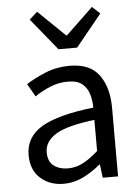

<svg xmlns="http://www.w3.org/2000/svg" viewBox="-57 -878 679 935"><g transform="rotate(-5 282.0 -410.0)"><path d="M217 13Q149 13 103.5 -27.5Q58 -68 58 -141Q58 -230 139 -277.5Q220 -325 392 -344Q392 -379 382.5 -410.5Q373 -442 349 -461.5Q325 -481 280 -481Q233 -481 191.5 -463.5Q150 -446 117 -423L81 -486Q119 -511 174.5 -534Q230 -557 295 -557Q394 -557 438.5 -496Q483 -435 483 -334V0H408L400 -65H397Q358 -32 312.5 -9.5Q267 13 217 13ZM243 -60Q283 -60 318 -78.5Q353 -97 392 -132V-284Q257 -268 202 -234Q147 -200 147 -147Q147 -101 175 -80.5Q203 -60 243 -60ZM248 -642 121 -798 160 -833 291 -706H295L428 -833L466 -798L339 -642Z"/></g></svg>

Font: Noto Sans CJK KR Regular (TTF)
Style: Regular
Weight: 400
Designer: Ryoko NISHIZUKA 西塚涼子 (kana & ideographs); Paul D. Hunt (Latin, Greek & Cyrillic); Wenlong ZHANG 张文龙 (bopomofo); Sandoll 
Foundry: Adobe Systems Incorporated
Version: Version 1.004;PS 1.004;hotconv 1.0.82;makeotf.lib2.5.63406